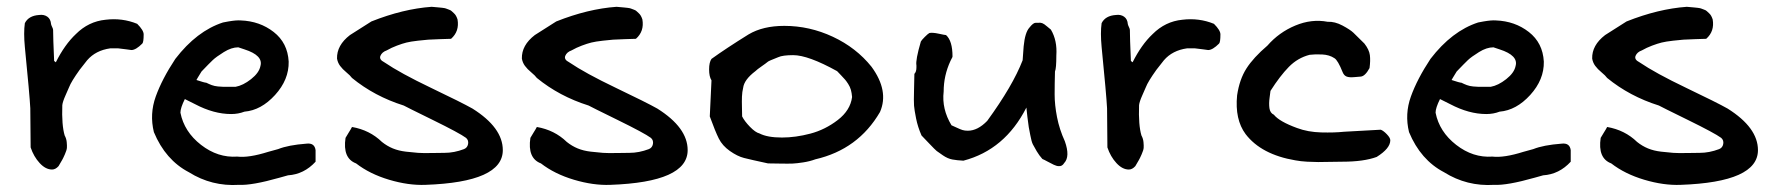

<svg xmlns="http://www.w3.org/2000/svg" viewBox="-20 -475 5199 564"><path d="M144 -292Q170 -344 203 -375Q240 -412 290 -417Q339 -423 383 -405Q402 -386 402 -374Q402 -351 398 -347Q379 -328 366 -328Q365 -328 351.5 -330Q338 -332 327 -333H304Q261 -327 236 -298L214 -270Q189 -235 183 -219Q181 -214 172.5 -195Q164 -176 163 -166Q161 -107 170 -77Q175 -68 176 -57.5Q177 -47 176.5 -40.5Q176 -34 170.5 -21.5Q165 -9 162.5 -5Q160 -1 152 13Q143 23 133 23Q114 23 96.5 4Q79 -15 70 -42L69 -157Q67 -196 53 -337Q49 -379 53 -407Q64 -429 95 -431Q109 -433 119 -426Q129 -419 130 -404Q131 -400 133.5 -395Q136 -390 136 -387Q136 -365 139 -296Z M432 -87Q419 -140 437.5 -191.5Q456 -243 495 -302Q558 -384 635 -409L651 -412Q674 -416 687 -415Q743 -413 784 -381Q825 -349 828 -294Q829 -241 788 -196Q747 -151 698 -147Q680 -140 659 -140Q608 -140 553 -169L523 -184Q510 -158 510 -144Q521 -88 570.5 -49.5Q620 -11 677 -15Q711 -11 768 -29L797 -37Q827 -49 880 -53Q904 -56 907 -34V0Q873 37 826 40L801 47Q720 70 682 68Q602 73 535 31Q466 -5 432 -87ZM557 -240Q581 -232 586 -232Q594 -228 602 -225Q610 -222 620.5 -221Q631 -220 636 -220Q641 -220 655.5 -220Q670 -220 672 -220Q694 -224 717.5 -242.5Q741 -261 745 -281Q754 -312 698 -330L680 -336Q660 -336 637.5 -322Q615 -308 605 -298.5Q595 -289 572 -265L561 -247Z M995 -70Q997 -74 1004 -85Q1011 -96 1014 -102Q1066 -93 1102 -58Q1117 -46 1134 -39Q1151 -32 1172.5 -29.5Q1194 -27 1208 -26Q1222 -25 1248.5 -25.5Q1275 -26 1286 -26Q1314 -26 1343 -37Q1353 -41 1355 -52Q1357 -63 1349 -70Q1330 -84 1250.5 -123Q1171 -162 1166 -165Q1080 -192 1014 -246Q1009 -253 997.5 -262.5Q986 -272 979 -281.5Q972 -291 970 -303Q969 -342 1008 -372L1071 -412Q1164 -449 1248 -455Q1250 -455 1259.5 -454Q1269 -453 1270.5 -453Q1272 -453 1280 -452Q1288 -451 1290 -450Q1292 -449 1298 -447Q1304 -445 1306.5 -442.5Q1309 -440 1313 -436.5Q1317 -433 1319.5 -428.5Q1322 -424 1324 -418Q1330 -383 1305 -361Q1300 -361 1273 -360Q1246 -359 1238 -358.5Q1230 -358 1208 -355.5Q1186 -353 1174 -350Q1162 -347 1146 -341Q1130 -335 1116 -327Q1102 -322 1097.5 -311Q1093 -300 1109 -292Q1156 -260 1246 -217Q1336 -174 1368 -156Q1457 -100 1457 -34Q1457 60 1230 68Q1180 70 1123 53Q1066 36 1026 5Q986 -10 995 -70Z M1538 -70Q1540 -74 1547 -85Q1554 -96 1557 -102Q1609 -93 1645 -58Q1660 -46 1677 -39Q1694 -32 1715.5 -29.5Q1737 -27 1751 -26Q1765 -25 1791.5 -25.5Q1818 -26 1829 -26Q1857 -26 1886 -37Q1896 -41 1898 -52Q1900 -63 1892 -70Q1873 -84 1793.5 -123Q1714 -162 1709 -165Q1623 -192 1557 -246Q1552 -253 1540.5 -262.5Q1529 -272 1522 -281.5Q1515 -291 1513 -303Q1512 -342 1551 -372L1614 -412Q1707 -449 1791 -455Q1793 -455 1802.5 -454Q1812 -453 1813.5 -453Q1815 -453 1823 -452Q1831 -451 1833 -450Q1835 -449 1841 -447Q1847 -445 1849.5 -442.5Q1852 -440 1856 -436.5Q1860 -433 1862.5 -428.5Q1865 -424 1867 -418Q1873 -383 1848 -361Q1843 -361 1816 -360Q1789 -359 1781 -358.5Q1773 -358 1751 -355.5Q1729 -353 1717 -350Q1705 -347 1689 -341Q1673 -335 1659 -327Q1645 -322 1640.5 -311Q1636 -300 1652 -292Q1699 -260 1789 -217Q1879 -174 1911 -156Q2000 -100 2000 -34Q2000 60 1773 68Q1723 70 1666 53Q1609 36 1569 5Q1529 -10 1538 -70Z M2236 5Q2185 -6 2165.5 -11Q2146 -16 2124 -31.5Q2102 -47 2091.5 -68Q2081 -89 2065 -133L2070 -239Q2063 -250 2063 -271Q2063 -292 2070 -302Q2113 -333 2179 -374Q2221 -399 2284 -399Q2358 -399 2426.5 -367Q2495 -335 2540 -279Q2592 -208 2565 -146Q2501 -36 2375 -7Q2359 -1 2339.5 2Q2320 5 2308 5.5Q2296 6 2270 5.5Q2244 5 2236 5ZM2277 -71Q2317 -71 2360.5 -82.5Q2404 -94 2441 -122.5Q2478 -151 2483 -190Q2482 -202 2479.5 -211Q2477 -220 2471.5 -228.5Q2466 -237 2462.5 -241Q2459 -245 2450.5 -254Q2442 -263 2439 -266Q2354 -313 2310 -313Q2279 -313 2266 -307Q2238 -296 2236 -294Q2230 -289 2217 -280Q2204 -271 2199 -266Q2166 -241 2163 -217Q2160 -205 2159.5 -191Q2159 -177 2159.5 -160Q2160 -143 2160 -133Q2167 -119 2183 -102.5Q2199 -86 2211 -83Q2234 -71 2277 -71Z M3090 13Q3084 13 3075.5 9Q3067 5 3057 -0.5Q3047 -6 3042 -8Q3033 -18 3025.5 -30.5Q3018 -43 3014 -51Q3010 -59 3006.5 -78Q3003 -97 3002 -101.5Q3001 -106 2998 -131.5Q2995 -157 2995 -159Q2932 -35 2810 -3Q2791 -4 2777.5 -6.5Q2764 -9 2750 -18.5Q2736 -28 2731.5 -31.5Q2727 -35 2709 -54Q2691 -73 2687 -77Q2676 -102 2671 -127Q2666 -152 2665 -164.5Q2664 -177 2665 -212Q2666 -247 2666 -258Q2672 -264 2672 -277V-283Q2669 -298 2685 -353Q2687 -357 2696.5 -366.5Q2706 -376 2710 -378Q2719 -380 2737.5 -376Q2756 -372 2759 -372Q2778 -355 2778 -309Q2778 -307 2775 -302L2772 -296Q2752 -253 2752 -206Q2746 -155 2775 -107Q2782 -104 2791.5 -99.5Q2801 -95 2807.5 -93Q2814 -91 2823 -91Q2852 -91 2880 -120Q2955 -223 2984 -298L2987 -339Q2991 -380 3004 -394Q3015 -408 3022 -408Q3025 -408 3029 -408Q3036 -409 3041.5 -407Q3047 -405 3055.5 -397.5Q3064 -390 3067 -388Q3086 -356 3083 -312Q3083 -274 3079 -265Q3078 -228 3078 -197.5Q3078 -167 3085 -131Q3092 -95 3108 -60Q3124 -15 3106 4Q3100 14 3090 13Z M3307 -292Q3333 -344 3366 -375Q3403 -412 3453 -417Q3502 -423 3546 -405Q3565 -386 3565 -374Q3565 -351 3561 -347Q3542 -328 3529 -328Q3528 -328 3514.5 -330Q3501 -332 3490 -333H3467Q3424 -327 3399 -298L3377 -270Q3352 -235 3346 -219Q3344 -214 3335.5 -195Q3327 -176 3326 -166Q3324 -107 3333 -77Q3338 -68 3339 -57.5Q3340 -47 3339.5 -40.5Q3339 -34 3333.5 -21.5Q3328 -9 3325.5 -5Q3323 -1 3315 13Q3306 23 3296 23Q3277 23 3259.5 4Q3242 -15 3233 -42L3232 -157Q3230 -196 3216 -337Q3212 -379 3216 -407Q3227 -429 3258 -431Q3272 -433 3282 -426Q3292 -419 3293 -404Q3294 -400 3296.5 -395Q3299 -390 3299 -387Q3299 -365 3302 -296Z M3923 0Q3910 0 3887.5 0.5Q3865 1 3852 1Q3839 1 3820 0Q3801 -1 3785 -4Q3685 -21 3639 -81Q3607 -124 3614 -195Q3621 -242 3641.5 -274Q3662 -306 3703 -341Q3737 -380 3785 -400Q3833 -420 3880 -411Q3901 -412 3923.5 -400Q3946 -388 3955.5 -379Q3965 -370 3988 -347Q4002 -329 4004 -313Q4006 -297 4003 -275Q3990 -251 3977 -250Q3974 -250 3959 -248.5Q3944 -247 3936 -250Q3928 -253 3924 -263Q3910 -298 3900 -304Q3885 -314 3864 -315Q3843 -316 3827 -314Q3792 -305 3766 -278.5Q3740 -252 3712 -208Q3712 -206 3709.5 -188.5Q3707 -171 3709 -157Q3711 -143 3722 -138Q3738 -118 3790 -99Q3822 -87 3861 -86Q3900 -85 3928 -88L4036 -94Q4044 -91 4054 -80.5Q4064 -70 4064 -63Q4064 -39 4024 -14Q3986 0 3923 0Z M4119 -87Q4106 -140 4124.5 -191.5Q4143 -243 4182 -302Q4245 -384 4322 -409L4338 -412Q4361 -416 4374 -415Q4430 -413 4471 -381Q4512 -349 4515 -294Q4516 -241 4475 -196Q4434 -151 4385 -147Q4367 -140 4346 -140Q4295 -140 4240 -169L4210 -184Q4197 -158 4197 -144Q4208 -88 4257.5 -49.5Q4307 -11 4364 -15Q4398 -11 4455 -29L4484 -37Q4514 -49 4567 -53Q4591 -56 4594 -34V0Q4560 37 4513 40L4488 47Q4407 70 4369 68Q4289 73 4222 31Q4153 -5 4119 -87ZM4244 -240Q4268 -232 4273 -232Q4281 -228 4289 -225Q4297 -222 4307.5 -221Q4318 -220 4323 -220Q4328 -220 4342.5 -220Q4357 -220 4359 -220Q4381 -224 4404.5 -242.5Q4428 -261 4432 -281Q4441 -312 4385 -330L4367 -336Q4347 -336 4324.5 -322Q4302 -308 4292 -298.5Q4282 -289 4259 -265L4248 -247Z M4682 -70Q4684 -74 4691 -85Q4698 -96 4701 -102Q4753 -93 4789 -58Q4804 -46 4821 -39Q4838 -32 4859.5 -29.5Q4881 -27 4895 -26Q4909 -25 4935.5 -25.5Q4962 -26 4973 -26Q5001 -26 5030 -37Q5040 -41 5042 -52Q5044 -63 5036 -70Q5017 -84 4937.5 -123Q4858 -162 4853 -165Q4767 -192 4701 -246Q4696 -253 4684.5 -262.5Q4673 -272 4666 -281.5Q4659 -291 4657 -303Q4656 -342 4695 -372L4758 -412Q4851 -449 4935 -455Q4937 -455 4946.5 -454Q4956 -453 4957.5 -453Q4959 -453 4967 -452Q4975 -451 4977 -450Q4979 -449 4985 -447Q4991 -445 4993.5 -442.5Q4996 -440 5000 -436.5Q5004 -433 5006.5 -428.5Q5009 -424 5011 -418Q5017 -383 4992 -361Q4987 -361 4960 -360Q4933 -359 4925 -358.5Q4917 -358 4895 -355.5Q4873 -353 4861 -350Q4849 -347 4833 -341Q4817 -335 4803 -327Q4789 -322 4784.5 -311Q4780 -300 4796 -292Q4843 -260 4933 -217Q5023 -174 5055 -156Q5144 -100 5144 -34Q5144 60 4917 68Q4867 70 4810 53Q4753 36 4713 5Q4673 -10 4682 -70Z"/></svg>

Font: Excalifont
Style: Regular
Weight: 400
Designer: Your Own Font Foundry (Virgil); Ján Filípek / DizajnDesign (Excalifont, modifications)
Foundry: Your Own Font Foundry (Virgil); Ján Filípek / DizajnDesign (Excalifont, modifications)
Version: Version 1.000;Glyphs 3.2 (3227)